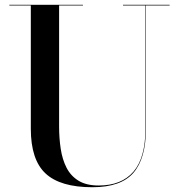

<svg xmlns="http://www.w3.org/2000/svg" viewBox="-20 -770 745 805"><path d="M19.2 -750H327.8V-747H227.8V-240Q227.8 -190.5 234.6 -145.9Q241.4 -101.2 259.1 -66.6Q276.9 -32 309.6 -12.1Q342.2 7.8 394 7.8Q489.2 7.8 539.5 -50.2Q589.8 -108.2 589.8 -230V-747H495.8V-750H691.2V-747H591.8V-230Q591.8 -106.2 539.5 -45.6Q487.2 15 367.2 15Q233 15 171.1 -42.6Q109.2 -100.2 109.2 -230V-747H19.2Z"/></svg>

Font: Bodoni* 72 Medium
Style: Regular
Weight: 500
Version: Version 1.002; ttfautohint (v0.97) -l 8 -r 50 -G 200 -x 14 -